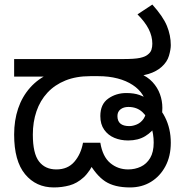

<svg xmlns="http://www.w3.org/2000/svg" viewBox="-20 -810 808 842"><path d="M216 12Q138 12 90 -46Q42 -104 42 -220Q42 -282 59.5 -334Q77 -386 112 -425.5Q147 -465 197 -487L212 -474H42V-551H518Q571 -551 593.5 -556Q616 -561 626 -569Q640 -579 644 -591.5Q648 -604 648 -618Q648 -651 632 -682.5Q616 -714 583 -747L648 -790Q695 -738 712 -696.5Q729 -655 729 -612Q729 -593 721 -565.5Q713 -538 688 -516Q678 -507 663.5 -499Q649 -491 631 -485.5Q613 -480 589 -477L592 -488Q627 -474 649 -450Q671 -426 681.5 -397Q692 -368 692 -337Q692 -319 689.5 -305Q687 -291 679 -275Q677 -271 672 -268Q667 -265 665 -261Q648 -232 617 -213Q586 -194 542 -194Q509 -194 481.5 -205.5Q454 -217 437 -241Q420 -265 420 -301Q420 -353 454.5 -377.5Q489 -402 534 -402Q568 -402 591.5 -393.5Q615 -385 633 -372Q678 -347 703.5 -296.5Q729 -246 729 -184Q729 -125 705.5 -81Q682 -37 642 -12.5Q602 12 550 12Q482 12 441.5 -14.5Q401 -41 366 -104L398 -109Q375 -58 346.5 -32Q318 -6 285 3Q252 12 216 12ZM227 -67Q277 -67 306 -100.5Q335 -134 344 -184H420Q430 -123 463.5 -95Q497 -67 542 -67Q572 -67 597.5 -79Q623 -91 638.5 -117Q654 -143 654 -185Q654 -223 642 -258.5Q630 -294 605.5 -317.5Q581 -341 543 -341Q522 -341 508.5 -330.5Q495 -320 495 -301Q495 -279 508 -268Q521 -257 547 -257Q563 -257 580.5 -264.5Q598 -272 610 -289.5Q622 -307 622 -337Q622 -367 606.5 -392.5Q591 -418 562.5 -437Q534 -456 495.5 -466Q457 -476 411 -476H376Q314 -476 267 -457Q220 -438 188 -403.5Q156 -369 140 -322Q124 -275 124 -220Q124 -137 151 -102Q178 -67 227 -67Z"/></svg>

Font: ukannada25
Style: Book
Weight: 400
Designer: Jelle Bosma - Monotype Design Team
Foundry: Monotype Imaging Inc.
Version: Version 2.003